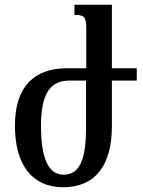

<svg xmlns="http://www.w3.org/2000/svg" viewBox="-20 -780 602 810"><path d="M344 -492H260C128 -491 43 -419 43 -250C43 -82 118 10 246 10C383 10 452 -84 452 -247V-440H557V-492H452V-760H294V-717C334 -717 344 -711 344 -658ZM273 -440H343V-243C343 -123 323 -43 249 -43C180 -43 153 -120 153 -250C153 -394 198 -440 273 -440Z"/></svg>

Font: Noto Serif Armenian Condensed SemiBold
Style: Regular
Weight: 600
Width: 3
Designer: Monotype Design Team
Foundry: Monotype Imaging Inc.
Version: Version 2.008